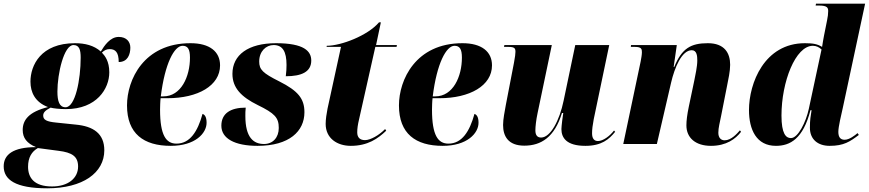

<svg xmlns="http://www.w3.org/2000/svg" viewBox="-98 -780 4706 1040"><path d="M158 240C351 240 467 156 467 34C467 -57 407 -96 313 -105L207 -116C154 -121 136 -131 136 -154C136 -169 145 -181 176 -197C190 -193 224 -189 259 -189C426 -189 494 -300 494 -388C494 -449 470 -478 454 -495C468 -509 481 -514 496 -514C527 -514 545 -497 545 -444C594 -444 608 -486 608 -522C608 -553 588 -580 545 -580C498 -580 467 -532 448 -501C411 -534 362 -546 308 -546C123 -546 67 -426 67 -338C67 -281 91 -227 162 -200C57 -174 25 -129 25 -76C25 -33 47 -4 97 17C-28 17 -78 58 -78 121C-78 193 -15 240 158 240ZM257 -199C223 -199 213 -233 213 -284C213 -381 248 -536 300 -536C331 -536 339 -511 339 -468C339 -349 310 -199 257 -199ZM184 230C86 230 54 182 54 123C54 73 74 41 107 22L220 37C292 46 325 67 325 122C325 186 270 230 184 230Z M827 10C959 10 1021 -58 1021 -115C1021 -147 1011 -159 999 -163C973 -68 931 -2 858 -2C802 -2 769 -46 769 -186C769 -195 770 -236 772 -248H809C974 -248 1094 -316 1094 -426C1094 -501 1037 -546 934 -546C680 -546 590 -347 590 -209C590 -56 680 10 827 10ZM787 -258H773C795 -436 846 -532 891 -532C919 -532 931 -514 931 -468C931 -365 883 -258 787 -258Z M1297 10C1469 10 1551 -69 1551 -172C1551 -246 1516 -288 1415 -339C1325 -384 1306 -403 1306 -447C1306 -502 1343 -536 1384 -536C1433 -536 1454 -501 1454 -428C1454 -410 1453 -390 1450 -367C1536 -367 1588 -391 1588 -452C1588 -503 1549 -546 1397 -546C1247 -546 1161 -483 1161 -380C1161 -304 1209 -255 1298 -211C1390 -166 1412 -143 1412 -87C1412 -35 1380 0 1332 0C1275 0 1231 -35 1231 -152C1231 -165 1231 -181 1233 -197C1151 -197 1101 -166 1101 -99C1101 -30 1173 10 1297 10Z M1802 10C1894 10 1949 -29 1994 -72L1988 -81C1956 -48 1909 -21 1879 -21C1852 -21 1837 -35 1837 -63C1837 -83 1840 -105 1847 -134L1935 -526H2050L2052 -536H1939L1965 -659H1955C1894 -587 1749 -532 1672 -532L1671 -526H1749L1676 -191C1671 -166 1666 -133 1666 -109C1666 -30 1729 10 1802 10Z M2300 10C2432 10 2494 -58 2494 -115C2494 -147 2484 -159 2472 -163C2446 -68 2404 -2 2331 -2C2275 -2 2242 -46 2242 -186C2242 -195 2243 -236 2245 -248H2282C2447 -248 2567 -316 2567 -426C2567 -501 2510 -546 2407 -546C2153 -546 2063 -347 2063 -209C2063 -56 2153 10 2300 10ZM2260 -258H2246C2268 -436 2319 -532 2364 -532C2392 -532 2404 -514 2404 -468C2404 -365 2356 -258 2260 -258Z M3073 10C3160 10 3201 -25 3234 -66L3228 -73C3206 -44 3169 -16 3141 -16C3120 -16 3109 -30 3109 -58C3109 -78 3112 -103 3118 -134L3202 -536H3018L2955 -235C2933 -128 2884 -35 2833 -35C2813 -35 2802 -47 2802 -74C2802 -94 2806 -131 2814 -168L2891 -536H2634L2632 -526H2656C2691 -526 2694 -517 2694 -499C2694 -488 2692 -473 2686 -440L2642 -212C2636 -178 2627 -135 2627 -103C2627 -43 2654 9 2742 9C2833 9 2906 -37 2946 -168H2953C2951 -158 2943 -96 2943 -81C2943 -34 2970 10 3073 10Z M3753 10C3836 10 3886 -27 3916 -66L3910 -74C3894 -56 3863 -20 3827 -20C3807 -20 3793 -34 3793 -61C3793 -88 3801 -116 3808 -152L3840 -314C3847 -349 3857 -394 3857 -429C3857 -491 3828 -546 3736 -546C3644 -546 3595 -518 3554 -417H3551L3568 -536H3320L3319 -526H3341C3377 -526 3379 -514 3379 -497C3379 -483 3375 -462 3372 -446L3278 0H3460L3537 -332C3556 -414 3595 -508 3649 -508C3677 -508 3679 -476 3679 -452C3679 -420 3668 -370 3663 -345L3633 -202C3624 -159 3620 -126 3620 -101C3620 -33 3670 10 3753 10Z M4105 10C4182 10 4252 -28 4292 -183H4298C4293 -151 4289 -132 4289 -88C4289 -25 4332 10 4396 10C4473 10 4506 -13 4554 -49L4547 -59C4533 -47 4503 -23 4477 -23C4455 -23 4443 -36 4443 -66C4443 -94 4459 -159 4467 -195L4588 -760H4322L4320 -750H4339C4384 -750 4388 -737 4388 -720C4388 -705 4386 -689 4382 -670L4365 -585C4363 -573 4357 -543 4355 -526C4330 -541 4308 -546 4262 -546C4042 -546 3959 -329 3959 -184C3959 -78 3999 10 4105 10ZM4186 -32C4159 -32 4135 -56 4135 -154C4135 -337 4211 -532 4305 -532C4324 -532 4339 -524 4352 -512L4283 -190C4268 -120 4225 -32 4186 -32Z"/></svg>

Font: Noto Serif Display SemiCondensed Black
Style: Italic
Weight: 900
Width: 4
Italic angle: -12°
Designer: Monotype Design Team
Foundry: Monotype Imaging Inc.
Version: Version 2.009